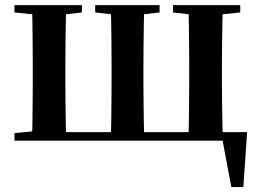

<svg xmlns="http://www.w3.org/2000/svg" viewBox="-20 -556 1033 759"><path d="M105.9 0Q107.6 -25.5 108.1 -67.4Q108.6 -109.4 109.1 -154.7Q109.6 -200 109.6 -234.8V-301.2Q109.6 -335.7 109.1 -381Q108.6 -426.4 108.1 -468.7Q107.6 -511 105.9 -535.7H241.7Q240.7 -511 240.1 -468.7Q239.4 -426.4 238.9 -381Q238.4 -335.7 238.4 -301.2V-234.8Q238.4 -200 238.9 -154.7Q239.4 -109.4 240.1 -67.4Q240.7 -25.5 241.7 0ZM417.4 0Q419.1 -25.5 419.6 -67.4Q420.1 -109.4 420.6 -154.7Q421.1 -200 421.1 -234.8V-301.2Q421.1 -335.7 420.6 -381Q420.1 -426.4 419.6 -468.7Q419.1 -511 417.4 -535.7H550.3Q549.3 -511 548.7 -468.7Q548 -426.4 547.5 -381Q547 -335.7 547 -301.2V-234.8Q547 -200 547.5 -154.7Q548 -109.4 548.7 -67.4Q549.3 -25.5 550.3 0ZM725 0Q726 -25.5 726.5 -67.4Q727 -109.4 727.5 -154.7Q728 -200 728 -234.8V-301.2Q728 -335.7 727.5 -381Q727 -426.4 726.5 -468.7Q726 -511 725 -535.7H861Q860 -511 859.2 -468.7Q858.3 -426.4 857.8 -381Q857.3 -335.7 857.3 -301.2V-234.8Q857.3 -200 857.8 -154.7Q858.3 -109.4 859.2 -67.4Q860 -25.5 861 0ZM894.4 183.5 853.9 -32.6 905.3 0H176.9V-33.6H957L942 183.5ZM37.2 -506.8V-535.7H303.7V-506.8L207.1 -495.5H147ZM356.4 -506.8V-535.7H610.8V-506.8L513.7 -495.5H457.5ZM663.9 -506.8V-535.7H929.7V-506.8L822.7 -495.5H761.8ZM37.2 0V-29.9L147 -40.2H176.9V0Z"/></svg>

Font: Noto Serif KR
Style: Regular
Weight: 200
Designer: Ryoko NISHIZUKA 西塚涼子 (kana & ideographs); Frank Grießhammer (Latin, Greek & Cyrillic); Wenlong ZHANG 张文龙 (bopomofo); San
Foundry: Adobe
Version: Version 2.001;hotconv 1.1.0;makeotfexe 2.6.0